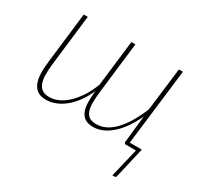

<svg xmlns="http://www.w3.org/2000/svg" viewBox="-142 -674 1077 1033"><g transform="rotate(30 396.5 -157.0)"><path d="M717 -493 660 -20H735L691 169.5Q689.5 179 681 179H667L710 0H647.5Q642 0 639.2 -3.2Q636.5 -6.5 637 -11.5L655 -180Q635.5 -137 611.8 -102.5Q588 -68 561.2 -44Q534.5 -20 505.2 -7Q476 6 446 6Q415 6 396.2 -5.8Q377.5 -17.5 368 -39.5Q358.5 -61.5 357.5 -93.8Q356.5 -126 361 -167.5Q342 -123.5 317.5 -91Q293 -58.5 265.8 -37Q238.5 -15.5 210 -4.8Q181.5 6 154.5 6Q122 6 102 -6.5Q82 -19 71.8 -42.8Q61.5 -66.5 60 -100.8Q58.5 -135 64 -179L101 -493H126L89 -179Q84.5 -140 85 -109.8Q85.5 -79.5 93.2 -58.5Q101 -37.5 117.5 -26.5Q134 -15.5 161.5 -15.5Q187.5 -15.5 214.8 -27Q242 -38.5 268.5 -62.2Q295 -86 319.2 -122Q343.5 -158 363 -207.5L397 -493H422L385 -179Q380.5 -140 380 -109.8Q379.5 -79.5 386.5 -58.5Q393.5 -37.5 409.2 -26.5Q425 -15.5 452.5 -15.5Q514 -15.5 566.2 -70.5Q618.5 -125.5 659.5 -226.5L692 -493Z"/></g></svg>

Font: Lato Thin
Style: Italic
Weight: 200
Italic angle: -7°
Designer: Lukasz Dziedzic
Foundry: tyPoland Lukasz Dziedzic
Version: Version 2.007; 2014-02-27